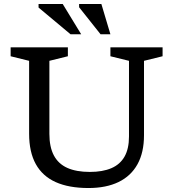

<svg xmlns="http://www.w3.org/2000/svg" viewBox="-20 -936 872 966"><path d="M629 -249.5V-630L535.5 -653V-698H798V-653L704.5 -630V-255.5Q704.5 -169 671.8 -109.8Q639 -50.5 576.5 -20.2Q514 10 425 10Q326.5 10 260.2 -19.8Q194 -49.5 160.2 -110.2Q126.5 -171 126.5 -263.5V-630L33.5 -653V-698H321.5V-653L228.5 -630V-262.5Q228.5 -196.5 251 -154Q273.5 -111.5 318.8 -91.2Q364 -71 432 -71Q496.5 -71 540.2 -89.8Q584 -108.5 606.5 -148Q629 -187.5 629 -249.5ZM388.5 -763.5H335L174 -898V-916H295.5ZM535.5 -763.5H486L378 -899.5V-916H490Z"/></svg>

Font: Newsreader 9pt
Style: Regular
Weight: 400
Designer: Hugues Gentile
Foundry: Production Type
Version: Version 1.003